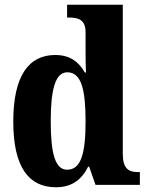

<svg xmlns="http://www.w3.org/2000/svg" viewBox="-20 -780 624 810"><path d="M216 10C284 10 325 -23 352 -77H356L383 0H570V-54H562C520 -54 498 -71 498 -132V-760H263V-706H271C309 -706 341 -698 341 -644V-585C341 -547 341 -504 343 -474H338C314 -516 278 -548 213 -548C101 -548 36 -460 36 -267C36 -75 101 10 216 10ZM263 -64C213 -64 194 -132 194 -268C194 -402 213 -475 264 -475C323 -475 341 -402 341 -269C341 -135 323 -64 263 -64Z"/></svg>

Font: Noto Serif Myanmar Condensed ExtraBold
Style: Regular
Weight: 800
Width: 3
Designer: Ben Mitchell and the Monotype Design Team
Foundry: Monotype Imaging Inc.
Version: Version 2.106